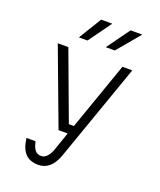

<svg xmlns="http://www.w3.org/2000/svg" viewBox="-185 -954 1070 1281"><g transform="rotate(20 350.0 -313.0)"><path d="M89 -593H164L343 -111H379L548 -593H618L373 103Q332 214 243 214Q182 214 149.5 178.5Q117 143 109 72H173Q182 113 197.5 132.5Q213 152 241 152Q284 152 311 83L357 -50H292ZM208 -678 307 -840H386L269 -678ZM399 -678 516 -840H599L463 -678Z"/></g></svg>

Font: Martian Mono ExtraLight
Style: Regular
Weight: 200
Monospace: yes
Designer: Roman Shamin
Foundry: Evil Martians
Version: Version 1.000; ttfautohint (v1.8.4.7-5d5b)